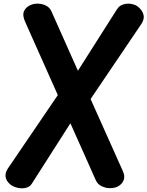

<svg xmlns="http://www.w3.org/2000/svg" viewBox="-20 -1025 803 1046"><path d="M36.5 -19.5Q-8.5 -58.5 22.5 -106.5L295 -507L117.5 -905Q100.5 -941.5 111.2 -965.2Q122 -989 152.5 -1000Q169 -1006 190.5 -1005Q212 -1004 231.5 -994Q251 -984 260.5 -962.5L404.5 -639.5L618 -975.5Q630.5 -994.5 652 -1001Q673.5 -1007.5 696.2 -1003.5Q719 -999.5 733.5 -987Q755.5 -968.5 761.8 -944.8Q768 -921 749.5 -893.5L473.5 -485.5L649 -93.5Q662 -65.5 653.8 -43.8Q645.5 -22 622 -9Q604.5 0 580 0Q555.5 0 533.8 -10.5Q512 -21 502 -43L363.5 -353.5L153.5 -24.5Q142 -6.5 120.2 -1.5Q98.5 3.5 75.5 -2Q52.5 -7.5 36.5 -19.5Z"/></svg>

Font: Edu SA Hand
Style: Regular
Weight: 400
Designer: Tina and Corey Anderson, Eben Sorkin, Mirko Velimirovic
Foundry: Google for Education
Version: Version 2.000